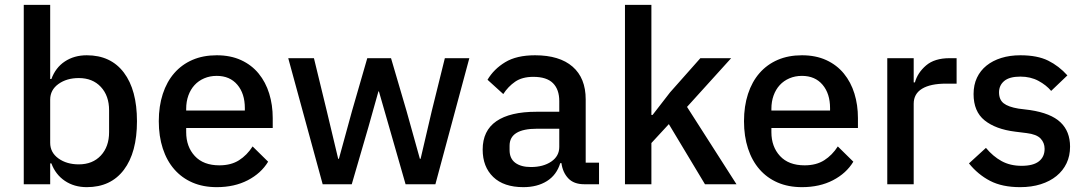

<svg xmlns="http://www.w3.org/2000/svg" viewBox="-20 -760 4479 792"><path d="M78 -740H187V-434H192Q209 -481 247.5 -506.5Q286 -532 338 -532Q437 -532 491 -460.5Q545 -389 545 -260Q545 -131 491 -59.5Q437 12 338 12Q286 12 247.5 -14Q209 -40 192 -86H187V0H78ZM305 -82Q362 -82 396 -118.5Q430 -155 430 -215V-305Q430 -365 396 -401.5Q362 -438 305 -438Q255 -438 221 -413.5Q187 -389 187 -349V-171Q187 -131 221 -106.5Q255 -82 305 -82Z M874 12Q818 12 774 -7Q730 -26 699 -61.5Q668 -97 651.5 -147.5Q635 -198 635 -260Q635 -322 651.5 -372.5Q668 -423 699 -458.5Q730 -494 774 -513Q818 -532 874 -532Q931 -532 974.5 -512Q1018 -492 1047 -456.5Q1076 -421 1090.5 -374Q1105 -327 1105 -273V-232H748V-215Q748 -155 783.5 -116.5Q819 -78 885 -78Q933 -78 966 -99Q999 -120 1022 -156L1086 -93Q1057 -45 1002 -16.5Q947 12 874 12ZM874 -447Q846 -447 822.5 -437Q799 -427 782.5 -409Q766 -391 757 -366Q748 -341 748 -311V-304H990V-314Q990 -374 959 -410.5Q928 -447 874 -447Z M1169 -520H1275L1328 -302L1375 -105H1378L1432 -302L1495 -520H1593L1657 -302L1712 -105H1715L1761 -302L1815 -520H1916L1776 0H1653L1585 -237L1543 -383H1541L1500 -237L1431 0H1311Z M2390 0Q2347 0 2324 -24.5Q2301 -49 2296 -87H2291Q2276 -38 2236 -13Q2196 12 2139 12Q2058 12 2014.5 -30Q1971 -72 1971 -143Q1971 -221 2027.5 -260Q2084 -299 2193 -299H2287V-343Q2287 -391 2261 -417Q2235 -443 2180 -443Q2134 -443 2105 -423Q2076 -403 2056 -372L1991 -431Q2017 -475 2064 -503.5Q2111 -532 2187 -532Q2288 -532 2342 -485Q2396 -438 2396 -350V-89H2451V0ZM2170 -71Q2221 -71 2254 -93.5Q2287 -116 2287 -154V-229H2195Q2082 -229 2082 -159V-141Q2082 -106 2105.5 -88.5Q2129 -71 2170 -71Z M2558 -740H2667V-286H2672L2744 -379L2869 -520H2996L2814 -319L3018 0H2888L2739 -248L2667 -170V0H2558Z M3288 12Q3232 12 3188 -7Q3144 -26 3113 -61.5Q3082 -97 3065.5 -147.5Q3049 -198 3049 -260Q3049 -322 3065.5 -372.5Q3082 -423 3113 -458.5Q3144 -494 3188 -513Q3232 -532 3288 -532Q3345 -532 3388.5 -512Q3432 -492 3461 -456.5Q3490 -421 3504.5 -374Q3519 -327 3519 -273V-232H3162V-215Q3162 -155 3197.5 -116.5Q3233 -78 3299 -78Q3347 -78 3380 -99Q3413 -120 3436 -156L3500 -93Q3471 -45 3416 -16.5Q3361 12 3288 12ZM3288 -447Q3260 -447 3236.5 -437Q3213 -427 3196.5 -409Q3180 -391 3171 -366Q3162 -341 3162 -311V-304H3404V-314Q3404 -374 3373 -410.5Q3342 -447 3288 -447Z M3640 0V-520H3749V-420H3754Q3765 -460 3800 -490Q3835 -520 3897 -520H3926V-415H3883Q3818 -415 3783.5 -394Q3749 -373 3749 -332V0Z M4188 12Q4114 12 4064 -14Q4014 -40 3977 -86L4047 -150Q4076 -115 4111.5 -95.5Q4147 -76 4194 -76Q4242 -76 4265.5 -94.5Q4289 -113 4289 -146Q4289 -171 4272.5 -188.5Q4256 -206 4215 -211L4167 -217Q4087 -227 4041.5 -263.5Q3996 -300 3996 -372Q3996 -410 4010 -439.5Q4024 -469 4049.5 -489.5Q4075 -510 4110.5 -521Q4146 -532 4189 -532Q4259 -532 4303.5 -510Q4348 -488 4383 -449L4316 -385Q4296 -409 4263.5 -426.5Q4231 -444 4189 -444Q4144 -444 4122.5 -426Q4101 -408 4101 -379Q4101 -349 4120 -334Q4139 -319 4181 -312L4229 -306Q4315 -293 4354.5 -255.5Q4394 -218 4394 -155Q4394 -117 4379.5 -86.5Q4365 -56 4338 -34Q4311 -12 4273 0Q4235 12 4188 12Z"/></svg>

Font: IBM Plex Sans KR Medium
Style: Regular
Weight: 500
Designer: Mike Abbink; Paul van der Laan; Pieter van Rosmalen; Wujin Sim; Chorong Kim; Dohee Lee;
Foundry: Sandoll Inc.
Version: Version 1.001